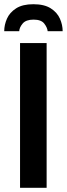

<svg xmlns="http://www.w3.org/2000/svg" viewBox="-27 -890 317 910"><path d="M-7 -742Q-7 -772 6 -801.5Q19 -831 49.5 -850.5Q80 -870 131 -870Q183 -870 213.5 -850.5Q244 -831 257 -801.5Q270 -772 270 -742H199Q197 -760 182.5 -778.5Q168 -797 132 -797Q96 -797 80.5 -778.5Q65 -760 64 -742ZM68 0V-686H194V0Z"/></svg>

Font: Archivo SemiCondensed SemiBold
Style: Regular
Weight: 600
Width: 4
Designer: Hector Gatti
Foundry: Omnibus-Type
Version: Version 2.001; ttfautohint (v1.8.3)